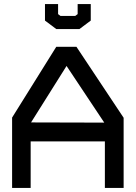

<svg xmlns="http://www.w3.org/2000/svg" viewBox="-20 -932 673 952"><path d="M500 0V-231H132V0H40V-349L259 -700H359L593 -348V0ZM310 -605 134 -325 497 -324ZM430 -830 374 -788H259L203 -830V-912H268V-862L280 -853H353L365 -862V-912H430Z"/></svg>

Font: Turret Road
Style: Bold
Weight: 700
Designer: Noponies
Foundry: Noponies
Version: Version 1.001; ttfautohint (v1.8)